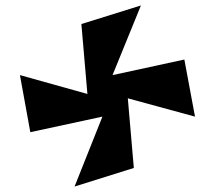

<svg xmlns="http://www.w3.org/2000/svg" viewBox="-20 -782 734 703"><path d="M53 -507 91 -298 355 -355 253 -99 470 -167 448 -422 694 -355 655 -564 392 -507 496 -762 278 -694 300 -438Z"/></svg>

Font: Chaingun
Style: Ita
Weight: 400
Version: Version 0.91